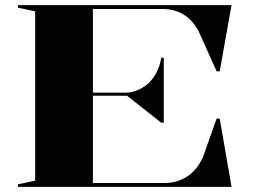

<svg xmlns="http://www.w3.org/2000/svg" viewBox="-20 -728 991 748"><path d="M50 0V-10L117 -24V-684L50 -698V-708H882L836 -450H824L754 -606Q729 -652 693 -672.5Q657 -693 615 -693H342V-367H470Q493 -367 514 -376Q535 -385 552 -398Q574 -416 589 -444.5Q604 -473 608 -503H618V-250H608L475 -355H342V-15H622Q669 -15 708.5 -40Q748 -65 771 -117L824 -266H836L882 0Z"/></svg>

Font: Kalnia SemiExpanded Medium
Style: Regular
Weight: 500
Width: 6
Designer: Frida Medrano
Foundry: Frida Medrano
Version: Version 1.105